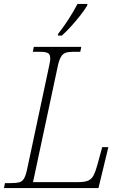

<svg xmlns="http://www.w3.org/2000/svg" viewBox="-34 -951 645 971"><path d="M-14 0 -9 -25H20Q48 -25 63.5 -29Q79 -33 88 -49Q97 -65 104 -99L212 -606Q216 -622 218 -635Q220 -648 220 -656Q220 -677 207.5 -683Q195 -689 169 -689H132L137 -714H377L372 -689H335Q311 -689 296.5 -683.5Q282 -678 272.5 -660Q263 -642 256 -606L133 -30H362Q393 -30 410.5 -37Q428 -44 438.5 -63Q449 -82 459 -119L483 -207H514L464 0ZM259 -771 260 -780Q285 -811 311 -851Q337 -891 358 -931H408L407 -923Q394 -901 372.5 -873.5Q351 -846 326.5 -819Q302 -792 279 -771Z"/></svg>

Font: Noto Serif ExtraLight
Style: Italic
Weight: 200
Italic angle: -12°
Designer: Monotype Design Team
Foundry: Monotype Imaging Inc.
Version: Version 2.014; ttfautohint (v1.8.4.7-5d5b)